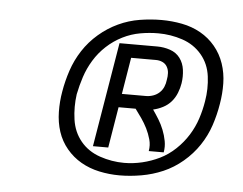

<svg xmlns="http://www.w3.org/2000/svg" viewBox="-40 -944 680 538"><g transform="rotate(5 300.0 -675.0)"><path d="M233 -528 282 -822H388Q407 -822 424.5 -816Q442 -810 452.5 -796Q463 -782 465.5 -763Q468 -744 465 -725Q463 -712 457.5 -698Q452 -684 442.5 -673Q433 -662 419.5 -655Q406 -648 392 -645Q401 -632 409 -619Q417 -606 423 -591Q429 -576 432 -560Q435 -544 432 -528H390Q393 -545 388.5 -561Q384 -577 377 -591Q370 -605 361 -618Q352 -631 343 -643H295L276 -528ZM369 -681Q379 -681 389 -684.5Q399 -688 406.5 -695Q414 -702 418 -711.5Q422 -721 423 -731Q425 -741 424.5 -750.5Q424 -760 419.5 -768Q415 -776 406.5 -780Q398 -784 388 -784H318L301 -681ZM314 -453Q285 -453 257 -459Q229 -465 205.5 -478.5Q182 -492 164.5 -513Q147 -534 138.5 -560Q130 -586 129.5 -615.5Q129 -645 134 -673Q139 -703 149 -733Q159 -763 176.5 -790Q194 -817 219 -838.5Q244 -860 273 -873.5Q302 -887 333 -892Q364 -897 394 -897Q423 -897 451.5 -891.5Q480 -886 504 -872.5Q528 -859 545.5 -838Q563 -817 572 -790.5Q581 -764 581.5 -735Q582 -706 577 -677Q572 -646 562 -616Q552 -586 534 -559Q516 -532 490.5 -510.5Q465 -489 436 -476.5Q407 -464 375.5 -458.5Q344 -453 314 -453ZM324 -489Q349 -489 374.5 -495Q400 -501 423.5 -512.5Q447 -524 467 -543Q487 -562 501 -584.5Q515 -607 523 -631.5Q531 -656 535 -681Q541 -716 536.5 -751Q532 -786 510.5 -811.5Q489 -837 456 -848Q423 -859 388 -859Q363 -859 337.5 -854.5Q312 -850 288 -838Q264 -826 244 -807.5Q224 -789 210 -766Q196 -743 188 -718.5Q180 -694 175 -669Q170 -633 175 -598Q180 -563 201 -537.5Q222 -512 255.5 -500.5Q289 -489 324 -489Z"/></g></svg>

Font: Iosevka Curly Light Extended
Style: Italic
Weight: 300
Width: 7
Italic angle: -9°
Monospace: yes
Designer: Belleve Invis
Foundry: Belleve Invis
Version: Version 11.1.0; ttfautohint (v1.8.3)